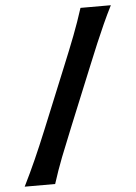

<svg xmlns="http://www.w3.org/2000/svg" viewBox="-54 -813 605 855"><g transform="rotate(-5 248.0 -385.5)"><path d="M21.5 0Q51.3 -60.1 76.4 -116.5Q101.6 -172.9 131.8 -246.6L241.7 -515.1Q273.4 -591.8 295.9 -650.4Q318.4 -709 338.4 -771.5H474.1Q453.1 -730 435.3 -690.4Q417.5 -650.9 399.4 -608.2Q381.3 -565.4 359.9 -512.7L251 -246.6Q220.7 -172.9 198.7 -116.5Q176.8 -60.1 157.7 0Z"/></g></svg>

Font: Pinar DS1 SemiBold
Style: Regular
Weight: 600
Designer: Amin Abedi
Version: Version 3.000